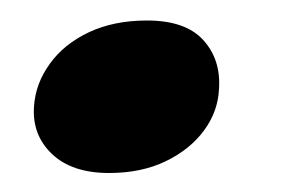

<svg xmlns="http://www.w3.org/2000/svg" viewBox="-20 -164 302 192"><path d="M89 9Q52 9 32 -10Q12 -29 14 -57.5Q15.5 -80.5 29.8 -100.2Q44 -120 69 -131.8Q94 -143.5 127 -143.5Q165.5 -143.5 183.2 -124Q201 -104.5 199 -75Q198 -52.5 184 -33.5Q170 -14.5 145.8 -2.8Q121.5 9 89 9Z"/></svg>

Font: Fraunces SemiBold
Style: Italic
Weight: 600
Italic angle: -16°
Version: Version 1.000;[b76b70a41]